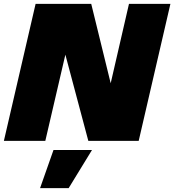

<svg xmlns="http://www.w3.org/2000/svg" viewBox="-28 -724 896 987"><path d="M-8 0 155 -704H441L541 -296L635 -704H848L685 0H426L308 -443L205 0ZM445 47 325 243H178L247 47Z"/></svg>

Font: Prodigy Sans Black
Style: Italic
Weight: 900
Italic angle: -13°
Designer: Wei Huang
Foundry: Wei Huang
Version: Version 1.003; ttfautohint (v1.8.3)